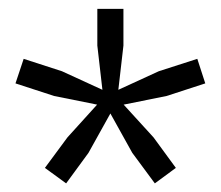

<svg xmlns="http://www.w3.org/2000/svg" viewBox="-20 -828 499 434"><path d="M259.5 -591.5 327 -517.5 377.5 -448.5 330 -413.5 279 -482.5 229.5 -571.5 180 -482.5 129.5 -413.5 81.5 -448.5 132.5 -517.5 199.5 -591.5 102.5 -611 15 -639.5 33.5 -695 120 -667 211.5 -625 200 -725V-808H259V-725L247.5 -625L339 -667L426 -695L444 -639.5L356.5 -611Z"/></svg>

Font: Encode Sans
Style: Regular
Weight: 400
Designer: Multiple Designers
Foundry: Impallari Type
Version: Version 3.002; ttfautohint (v1.8.3) -l 8 -r 50 -G 200 -x 14 